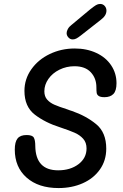

<svg xmlns="http://www.w3.org/2000/svg" viewBox="-20 -954 624 974"><path d="M55 -195Q55 -234 69 -251.5Q83 -269 115 -269Q144 -269 151.5 -256Q159 -243 159 -213Q161 -90 275 -90Q337 -90 378 -121Q419 -152 419 -201Q419 -231 402 -250Q385 -269 359 -280.5Q333 -292 285 -308Q209 -332 156.5 -372.5Q104 -413 104 -493Q104 -553 139 -602.5Q174 -652 232.5 -680Q291 -708 359 -708Q420 -708 468.5 -685.5Q517 -663 544 -622.5Q571 -582 571 -532Q571 -493 555 -477Q539 -461 510 -461Q490 -461 481 -467Q472 -473 470.5 -482.5Q469 -492 469 -511Q469 -557 440.5 -587.5Q412 -618 358 -618Q317 -618 281.5 -600.5Q246 -583 225.5 -553.5Q205 -524 205 -491Q205 -465 219 -449Q233 -433 255.5 -423Q278 -413 322 -399Q328 -396 334 -394.5Q340 -393 345 -391Q417 -366 468 -324Q519 -282 519 -200Q519 -140 487 -94.5Q455 -49 400 -24.5Q345 0 277 0Q175 0 115 -53Q55 -106 55 -195ZM318 -786Q318 -795 324 -806.5Q330 -818 342 -827L438 -907Q457 -922 467 -928Q477 -934 488 -934Q502 -934 511 -924Q520 -914 520 -900Q520 -875 492 -854L390 -774Q376 -763 367 -758.5Q358 -754 349 -754Q336 -754 327 -764Q318 -774 318 -786Z"/></svg>

Font: Mali Medium
Style: Italic
Weight: 500
Italic angle: -10°
Version: Version 1.000; ttfautohint (v1.6)